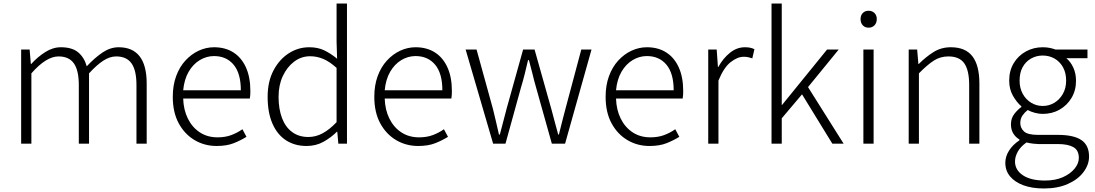

<svg xmlns="http://www.w3.org/2000/svg" viewBox="-20 -815 6210 1089"><path d="M100 0V-534H148L155 -452H157Q193 -492 236.5 -519.5Q280 -547 325 -547Q389 -547 423.5 -518Q458 -489 472 -439Q518 -488 562 -517.5Q606 -547 653 -547Q732 -547 772 -495.5Q812 -444 812 -341V0H754V-333Q754 -416 726 -455.5Q698 -495 639 -495Q603 -495 566 -471Q529 -447 485 -399V0H427V-333Q427 -416 399 -455.5Q371 -495 312 -495Q277 -495 238.5 -471Q200 -447 158 -399V0Z M1209 13Q1140 13 1083.5 -20.5Q1027 -54 993.5 -116Q960 -178 960 -266Q960 -331 979 -383Q998 -435 1031.5 -471.5Q1065 -508 1107 -527.5Q1149 -547 1194 -547Q1258 -547 1304 -517.5Q1350 -488 1375 -432.5Q1400 -377 1400 -299Q1400 -288 1399.5 -277.5Q1399 -267 1397 -256H1019Q1021 -192 1045.5 -142.5Q1070 -93 1113 -64.5Q1156 -36 1214 -36Q1257 -36 1291 -48.5Q1325 -61 1355 -82L1378 -39Q1346 -19 1306 -3Q1266 13 1209 13ZM1019 -303H1346Q1346 -399 1305 -448Q1264 -497 1194 -497Q1151 -497 1113 -474Q1075 -451 1050 -408Q1025 -365 1019 -303Z M1719 13Q1652 13 1602.5 -19Q1553 -51 1525.5 -113.5Q1498 -176 1498 -266Q1498 -352 1531 -415Q1564 -478 1617.5 -512.5Q1671 -547 1734 -547Q1782 -547 1818 -530Q1854 -513 1892 -482L1889 -579V-795H1948V0H1899L1893 -68H1891Q1858 -35 1815 -11Q1772 13 1719 13ZM1729 -38Q1772 -38 1811 -59.5Q1850 -81 1889 -122V-430Q1849 -466 1813 -481Q1777 -496 1739 -496Q1689 -496 1648.5 -465.5Q1608 -435 1584 -383.5Q1560 -332 1560 -266Q1560 -197 1579.5 -145.5Q1599 -94 1637 -66Q1675 -38 1729 -38Z M2352 13Q2283 13 2226.5 -20.5Q2170 -54 2136.5 -116Q2103 -178 2103 -266Q2103 -331 2122 -383Q2141 -435 2174.5 -471.5Q2208 -508 2250 -527.5Q2292 -547 2337 -547Q2401 -547 2447 -517.5Q2493 -488 2518 -432.5Q2543 -377 2543 -299Q2543 -288 2542.5 -277.5Q2542 -267 2540 -256H2162Q2164 -192 2188.5 -142.5Q2213 -93 2256 -64.5Q2299 -36 2357 -36Q2400 -36 2434 -48.5Q2468 -61 2498 -82L2521 -39Q2489 -19 2449 -3Q2409 13 2352 13ZM2162 -303H2489Q2489 -399 2448 -448Q2407 -497 2337 -497Q2294 -497 2256 -474Q2218 -451 2193 -408Q2168 -365 2162 -303Z M2777 0 2621 -534H2683L2776 -197Q2785 -159 2793.5 -124Q2802 -89 2810 -52H2815Q2825 -89 2834 -124Q2843 -159 2853 -197L2947 -534H3012L3107 -197Q3117 -159 3126.5 -124Q3136 -89 3146 -52H3150Q3159 -89 3168 -124Q3177 -159 3187 -197L3277 -534H3335L3185 0H3110L3020 -321Q3009 -359 3000 -397Q2991 -435 2980 -474H2975Q2966 -435 2956.5 -396.5Q2947 -358 2935 -319L2847 0Z M3664 13Q3595 13 3538.5 -20.5Q3482 -54 3448.5 -116Q3415 -178 3415 -266Q3415 -331 3434 -383Q3453 -435 3486.5 -471.5Q3520 -508 3562 -527.5Q3604 -547 3649 -547Q3713 -547 3759 -517.5Q3805 -488 3830 -432.5Q3855 -377 3855 -299Q3855 -288 3854.5 -277.5Q3854 -267 3852 -256H3474Q3476 -192 3500.5 -142.5Q3525 -93 3568 -64.5Q3611 -36 3669 -36Q3712 -36 3746 -48.5Q3780 -61 3810 -82L3833 -39Q3801 -19 3761 -3Q3721 13 3664 13ZM3474 -303H3801Q3801 -399 3760 -448Q3719 -497 3649 -497Q3606 -497 3568 -474Q3530 -451 3505 -408Q3480 -365 3474 -303Z M3997 0V-534H4045L4052 -435H4054Q4081 -484 4120 -515.5Q4159 -547 4205 -547Q4221 -547 4234 -544.5Q4247 -542 4259 -536L4247 -484Q4234 -488 4224 -490.5Q4214 -493 4198 -493Q4163 -493 4124 -462.5Q4085 -432 4055 -358V0Z M4356 0V-795H4414V-220H4416L4671 -534H4737L4563 -321L4765 0H4701L4529 -280L4414 -144V0Z M4877 0V-534H4935V0ZM4907 -658Q4886 -658 4873.5 -671.5Q4861 -685 4861 -707Q4861 -728 4873.5 -741Q4886 -754 4907 -754Q4927 -754 4940 -741Q4953 -728 4953 -707Q4953 -685 4940 -671.5Q4927 -658 4907 -658Z M5134 0V-534H5182L5189 -452H5191Q5231 -492 5274.5 -519.5Q5318 -547 5373 -547Q5456 -547 5495.5 -495.5Q5535 -444 5535 -341V0H5477V-333Q5477 -416 5449.5 -455.5Q5422 -495 5359 -495Q5313 -495 5276 -471Q5239 -447 5192 -399V0Z M5901 254Q5834 254 5785 236Q5736 218 5709 185.5Q5682 153 5682 108Q5682 73 5703 39.5Q5724 6 5762 -19V-24Q5741 -36 5727.5 -57.5Q5714 -79 5714 -110Q5714 -145 5734 -170Q5754 -195 5773 -208V-212Q5747 -234 5725.5 -271.5Q5704 -309 5704 -358Q5704 -414 5729.5 -456.5Q5755 -499 5798.5 -523Q5842 -547 5894 -547Q5917 -547 5935.5 -543Q5954 -539 5967 -534H6148V-485H6028Q6053 -464 6068 -431Q6083 -398 6083 -357Q6083 -302 6057.5 -259.5Q6032 -217 5989.5 -193Q5947 -169 5894 -169Q5873 -169 5850 -175Q5827 -181 5809 -191Q5792 -178 5779.5 -160Q5767 -142 5767 -117Q5767 -89 5788 -69.5Q5809 -50 5867 -50H5980Q6070 -50 6113.5 -20.5Q6157 9 6157 73Q6157 119 6125.5 161Q6094 203 6036.5 228.5Q5979 254 5901 254ZM5894 -214Q5930 -214 5960 -232Q5990 -250 6008.5 -282.5Q6027 -315 6027 -358Q6027 -402 6009 -434Q5991 -466 5961 -483Q5931 -500 5894 -500Q5858 -500 5828 -483Q5798 -466 5780.5 -434.5Q5763 -403 5763 -358Q5763 -315 5781 -282.5Q5799 -250 5829 -232Q5859 -214 5894 -214ZM5907 209Q5966 209 6008.5 190Q6051 171 6075 141.5Q6099 112 6099 81Q6099 37 6068 19.5Q6037 2 5979 2H5869Q5860 2 5841.5 0Q5823 -2 5802 -7Q5768 17 5752.5 45.5Q5737 74 5737 101Q5737 149 5781.5 179Q5826 209 5907 209Z"/></svg>

Font: Noto Sans SC Thin Light
Style: Regular
Weight: 300
Version: Version 2.004-H2;hotconv 1.0.118;makeotfexe 2.5.65603